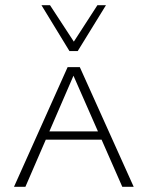

<svg xmlns="http://www.w3.org/2000/svg" viewBox="-20 -721 570 741"><path d="M34 0 241 -462H288L496 0H452L256 -446H271L78 0ZM135 -182 147 -214H376L391 -182ZM248 -524 257 -548 356 -701H389L280 -524ZM248 -524 140 -701H173L273 -548L280 -524Z"/></svg>

Font: Ysabeau SC ExtraLight
Style: Regular
Weight: 250
Designer: Christian Thalmann (Catharsis Fonts)
Version: Version 2.001;gftools[0.9.30]; featfreeze: smcp